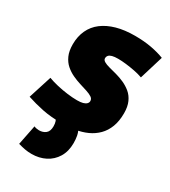

<svg xmlns="http://www.w3.org/2000/svg" viewBox="-212 -652 859 968"><g transform="rotate(30 217.0 -168.5)"><path d="M-23 -25 20 -160Q44 -151 74 -144Q104 -137 135.5 -133Q167 -129 192 -129Q213 -129 226 -132.5Q239 -136 246 -143Q253 -150 253 -159Q253 -172 241 -180Q229 -188 209 -194.5Q189 -201 166 -208Q143 -215 119.5 -226Q96 -237 76.5 -254Q57 -271 45 -297.5Q33 -324 33 -363Q33 -409 50 -445.5Q67 -482 99.5 -506.5Q132 -531 178 -544Q224 -557 284 -557Q337 -557 380 -549Q423 -541 456 -528L414 -390Q392 -398 366 -403Q340 -408 314.5 -411Q289 -414 268 -414Q247 -414 234 -410.5Q221 -407 215 -400Q209 -393 209 -383Q209 -373 221 -366Q233 -359 252.5 -354Q272 -349 296 -342.5Q320 -336 343.5 -325.5Q367 -315 387 -298.5Q407 -282 419 -255.5Q431 -229 431 -191Q431 -145 418 -111Q405 -77 381.5 -53.5Q358 -30 327 -16Q296 -2 259 4Q222 10 183 10Q120 10 71 0Q22 -10 -23 -25ZM50 207 73 92Q79 95 87 96.5Q95 98 102 98Q125 98 140.5 85.5Q156 73 156 44Q156 28 152 16.5Q148 5 140 -7L270 -8Q279 7 282.5 26Q286 45 286 67Q286 115 265 149.5Q244 184 208.5 202Q173 220 129 220Q108 220 89.5 216.5Q71 213 50 207Z"/></g></svg>

Font: Georama ExtraCondensed Thin ExtraBold
Style: Italic
Weight: 800
Italic angle: -9°
Version: Version 1.001